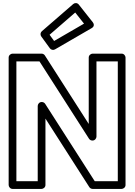

<svg xmlns="http://www.w3.org/2000/svg" viewBox="-20 -1197 871 1242"><path d="M300.7 -972.1 466.6 -1116 523.5 -1044.1 330 -931.9ZM250.6 -994.9C241.2 -986.7 239.1 -971.8 246.8 -961.3L302.8 -884.3C309.7 -874.8 324.2 -870.8 335.5 -877.4L573.5 -1015.4C593.4 -1026.9 586.7 -1044.8 580.6 -1052.5L489.6 -1167.5C479.9 -1179.8 463.5 -1179.5 453.6 -1170.9ZM224 -512V-25H86V-800H235.3L555.9 -299.5C560.6 -292.3 568.9 -288 577 -288H579C594.1 -288 604 -302.3 604 -313V-800H742V-25H592.7L272.1 -525.5C267.4 -532.7 259.1 -537 251 -537H249C233.9 -537 224 -522.7 224 -512ZM274 -429.8 557.9 13.5C562.3 20.3 570.5 25 579 25H767C777.7 25 792 15.1 792 0V-825C792 -835.7 782.1 -850 767 -850H579C568.3 -850 554 -840.1 554 -825V-395.2L270.1 -838.5C265.7 -845.3 257.5 -850 249 -850H61C50.3 -850 36 -840.1 36 -825V0C36 10.7 45.9 25 61 25H249C259.7 25 274 15.1 274 0Z"/></svg>

Font: Hussar Ekologiczny
Style: Regular
Weight: 400
Foundry: Cannot Into Space Fonts
Version: Version 0.97